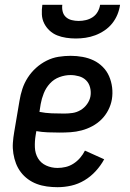

<svg xmlns="http://www.w3.org/2000/svg" viewBox="-20 -770 540 798"><path d="M219 8Q197 8 175 5Q153 2 133 -5.5Q113 -13 96 -25.5Q79 -38 66.5 -54.5Q54 -71 46.5 -90.5Q39 -110 35.5 -132Q32 -154 33.5 -176Q35 -198 39 -221L61 -351Q65 -376 73 -400.5Q81 -425 95.5 -447.5Q110 -470 130 -488Q150 -506 174 -518Q198 -530 223.5 -534Q249 -538 274 -538Q299 -538 323.5 -533.5Q348 -529 369 -519Q390 -509 407 -492Q424 -475 433.5 -453Q443 -431 446 -406.5Q449 -382 445 -357Q441 -334 430 -312.5Q419 -291 402 -274Q385 -257 363.5 -245.5Q342 -234 319 -228Q296 -222 273.5 -220.5Q251 -219 228 -219Q203 -219 178.5 -220Q154 -221 131 -225L128 -207Q124 -183 125 -157.5Q126 -132 138 -112Q150 -92 172 -82Q194 -72 219 -72Q236 -72 253 -76Q270 -80 285.5 -90Q301 -100 313 -114Q325 -128 333 -144L413 -108Q399 -82 378 -59Q357 -36 331 -20.5Q305 -5 276.5 1.5Q248 8 219 8ZM247 -298Q264 -298 281.5 -300.5Q299 -303 315 -312.5Q331 -322 342 -337.5Q353 -353 356 -370Q359 -388 354.5 -406Q350 -424 338 -436Q326 -448 308.5 -453Q291 -458 273 -458Q250 -458 227 -449.5Q204 -441 187.5 -423Q171 -405 162 -382.5Q153 -360 149 -337L144 -305Q169 -300 195 -299Q221 -298 247 -298ZM295 -610Q275 -610 255 -613Q235 -616 217.5 -623Q200 -630 186 -643Q172 -656 163.5 -673Q155 -690 154 -710Q153 -730 156 -750H239Q237 -736 240.5 -722Q244 -708 254 -699Q264 -690 278 -686.5Q292 -683 307 -683Q322 -683 337 -686.5Q352 -690 365 -698.5Q378 -707 386 -721Q394 -735 396 -750H479Q476 -729 468 -709.5Q460 -690 446.5 -673Q433 -656 414.5 -643.5Q396 -631 376 -623.5Q356 -616 335.5 -613Q315 -610 295 -610Z"/></svg>

Font: Iosevka Slab Medium
Style: Italic
Weight: 500
Italic angle: -9°
Monospace: yes
Designer: Belleve Invis
Foundry: Belleve Invis
Version: Version 11.1.0; ttfautohint (v1.8.3)